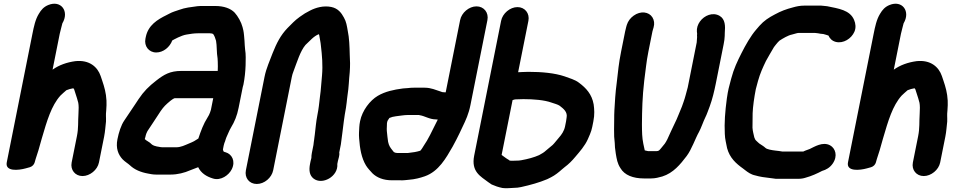

<svg xmlns="http://www.w3.org/2000/svg" viewBox="-20 -776 5176 1041"><path d="M318.2 -649.5C357.3 -715.1 310.5 -777 241.9 -748.9C217.1 -738.7 203.1 -722.7 190.3 -700.7C171.5 -670.3 163.6 -631.5 155.5 -591L16.7 104C6.3 156.1 82 147.2 118.7 137C137.3 131.8 148.6 130.7 158.7 120.4C168.5 110.3 168.5 100.7 173.1 86.5C185.7 47.9 190.3 35.1 206.2 -24C234.8 -121.7 258.4 -203 307.6 -257.7C317 -267.5 327.7 -275.7 339.8 -286.8C352.3 -291.8 362.3 -295 377.7 -297.5C379.7 -295.5 381.7 -292.4 382.1 -291.2C387.6 -275.3 392.6 -259.5 397.4 -243.6C399.5 -235.3 401.7 -227.6 404.3 -218.9C407.2 -203.7 406.9 -182.7 405.4 -159.3C402.3 -112.7 406.2 -83.7 397.1 -38L368.5 105C360.5 145 387.3 178.5 427.4 178.5C467.2 178.5 508.5 145.3 516.5 105L544.5 -35C550.5 -64.9 551.2 -89.1 554.6 -115.9C554.6 -116.2 554.7 -116.7 554.7 -117.1C555.6 -144.7 552.8 -148.5 556 -178.1C558.1 -197.3 557.5 -214.7 557.3 -230.8C555.2 -272.3 545.5 -305.4 534.5 -337.9L525.7 -363.9C509.2 -412.4 465.3 -452.8 388.1 -444.4C342.1 -438 300.4 -423.5 265 -398.3L303.9 -593C307.9 -613.2 315.3 -635 318.2 -649.5Z M1299.8 -317C1306.7 -351.7 1310.5 -389 1311.6 -422.1C1312.1 -448.5 1313.6 -482.5 1309 -507.4C1306.9 -519.2 1307.1 -538.6 1305.7 -554.4L1303.3 -582.6C1302 -594 1301.3 -603.3 1299.4 -611.1L1295 -629.1C1288.1 -656.1 1269.7 -688.3 1252.5 -707.3C1230.2 -730.7 1193.2 -743.5 1147.4 -743.5H1084.4C1074.1 -743.5 1062.1 -744 1050.4 -742.4C1015.9 -737.6 983.2 -734.6 951.8 -722.7C934 -716.6 915.6 -711.5 897.7 -701.8L882.4 -693.9C834.5 -670.3 783.2 -639.8 770.3 -575L768.5 -566C760.5 -526.2 786.8 -491.5 827.1 -491.5C865.7 -491.5 900.6 -520.5 914 -556.7C917.5 -559 922.6 -561.7 925.2 -562.9L945.2 -572.9C958.1 -578.8 976.9 -586.6 991.5 -588.7C1011.4 -592.1 1031.7 -595.5 1052.9 -595.5H1117.9C1121.2 -595.5 1124.3 -594.5 1127.7 -594.5C1128.7 -594.5 1131.1 -593.6 1135.4 -592C1143.3 -581.1 1146.6 -570.7 1151.4 -554.9C1156.4 -528.9 1154.1 -491 1159.7 -459.2L1160.7 -440.2C1161 -421.8 1161.7 -408.6 1160.5 -391.5H964.2C900.9 -391.5 868.7 -371.3 827.3 -339.2C786.9 -308 759.4 -280.6 731.2 -238.3L714.1 -212.4C694.1 -183.7 673.7 -151 654.5 -123.6C636.2 -97.5 623.9 -57.3 616.7 -21C606.9 28 621.2 62.4 644.3 87.4C657.2 100.9 674.8 110.9 685.1 120.8C709 143.6 743.4 158.3 783.9 165.3L800.2 168.3C807.6 169.7 816.4 170.5 825 170.5H906C942.5 170.5 980.9 160.8 1010.7 147.4C1023.2 142.8 1039.8 136.6 1054.5 130.5C1070 162 1097.8 180.7 1135.2 192C1177 205 1220.8 174 1236.7 141.5C1258.8 96.6 1236.1 59.4 1204.4 50C1199.2 48.4 1196 47.7 1192.8 46C1191.2 43.4 1189.3 38.4 1188.7 34.3L1192.9 12.9C1193.9 9.9 1195.3 5.3 1196.6 -0.6C1199 -6.4 1202.3 -14.1 1203.7 -21C1204.2 -23.6 1205.3 -26.8 1207.1 -30.6C1217.1 -51.1 1221.8 -66.6 1232.4 -84.3C1252.1 -116.5 1265.3 -149.1 1273.6 -191L1296.2 -304C1296.9 -307.7 1298.9 -312.5 1299.8 -317ZM768.1 -33C771 -47.8 776.5 -60.4 779.5 -65.1C796.6 -92.4 819.1 -123.3 836.8 -152L850.9 -173.6C868.4 -198.6 878 -207.8 904.3 -229.7C912 -235.2 917.7 -240.2 926.5 -243.5L1136.1 -243.5L1123.6 -180.8L1118.7 -165.8C1115.3 -156.5 1111.2 -148.2 1105.3 -139.1C1083.3 -104.9 1068.8 -65.2 1055.4 -24.9L1032.2 -10.5C1023.6 -5.8 1015.6 -2.6 1005.4 1.7C981.8 11.6 960.8 22.5 935.5 22.5H860.5C857.2 22.5 853.9 22.2 850.8 21.7L834.4 18.7C833.9 18.6 833 18.5 832.3 18.5C828.9 18.5 828.3 17.1 825.4 16.6C816 15.2 804 9.2 800 4.2C792.7 -4.9 773.1 -12.7 764.9 -22C765.3 -23.8 767.4 -29.4 768.1 -33Z M1679.4 10.4 1670.9 53C1669.1 62 1668.3 70.8 1668.3 80.5C1666.7 85.8 1665.3 91.3 1664.1 97L1661.1 112C1654.2 146.8 1657.7 174.2 1679.6 191.8C1726.5 229.3 1815.1 180.9 1808.9 113L1812.1 97C1814.5 85 1822.5 65.6 1819.3 51.1L1828.1 7C1828.1 6.8 1828.2 6.6 1828.2 6.3C1835 -39.6 1838 -74.6 1844.2 -118.7L1849.3 -154.3C1852 -167.8 1854.3 -181 1855.8 -191.8L1859.8 -221.8C1861.1 -231.8 1861.8 -243.7 1864.1 -258.5C1871.6 -305.1 1871.5 -341.1 1876.2 -384.3C1878.9 -420.5 1878.2 -446.9 1876.2 -480.9C1875.2 -525.1 1873.7 -570.1 1865.3 -609.6C1860.8 -635.2 1857.7 -658.3 1844.8 -680.5C1831.1 -706.3 1812.6 -730.8 1775.8 -738.3C1733.5 -746.8 1692.1 -734.6 1661.3 -718.8C1638.2 -706.8 1628.5 -701.5 1605.1 -684.5C1575.4 -663 1562 -646.6 1538.7 -623.8C1501.3 -584.9 1479.8 -542.4 1458.2 -488.2C1443.6 -447.6 1424 -408.3 1414.2 -359L1313.2 147C1305 188 1331.3 221.5 1372.3 221.5C1413.3 221.5 1453 187.9 1461.2 147L1562.2 -359C1564.2 -369 1566.9 -378.2 1570.7 -387.7C1590.9 -440.6 1607.8 -498.7 1636.2 -532.3C1661.1 -555.1 1680.7 -580.1 1708.9 -590.7C1709.7 -589.2 1710.7 -586.7 1710.9 -585C1713.6 -564.9 1718.3 -549.1 1720.1 -526.4C1726 -477.1 1730.8 -422.3 1726 -367.7C1721.5 -326.8 1720.8 -292 1714.7 -251.2C1710.2 -212.4 1708.4 -189.7 1700.8 -152C1693.7 -116.2 1690.8 -79.3 1686.8 -46.5C1684.8 -36 1684.7 -26 1683.1 -18C1681.4 -9.3 1681.1 -1.9 1679.4 10.4Z M2191.6 53.5H2134.3C2125 53.5 2124.5 52.3 2115.6 48.7L2107.2 38.2C2095.9 24 2088.7 14.4 2084.2 -7.3L2080.7 -33.8C2079.8 -42 2078.6 -53.6 2077.3 -66.4C2076.2 -82 2078.3 -90.5 2078.1 -108.4L2079.7 -116C2080.8 -121.9 2084.4 -125.8 2091.4 -136.5C2102.3 -141.1 2113.4 -144.2 2126.4 -145.6C2148.5 -148 2170.8 -152.5 2192.4 -152.5H2251.5C2252.3 -152.2 2253.5 -151.8 2254.5 -151.6C2284.3 -147.2 2307.7 -128.8 2344 -128.5C2346.1 -128.3 2349.6 -127.9 2353.6 -127.7L2343.5 -107.6C2321.5 -64.2 2302.2 -21 2276.7 15.4C2274.5 18.7 2266 34 2258.9 41.1C2239 47.4 2219.5 50.5 2191.6 53.5ZM2563.5 -741.5C2522.9 -741.5 2482.7 -707.2 2474.7 -667L2396.5 -275.5H2391C2387.3 -275.5 2382.7 -276.5 2378.2 -276.5L2365.8 -280.9C2343.3 -287.8 2317 -300.5 2283 -300.5H2223C2212.3 -300.5 2203.4 -300 2191.3 -298.4L2165.2 -296.5C2165.1 -296.5 2164.7 -296.4 2164.5 -296.4C2114.1 -289.8 2068.1 -279.8 2028.3 -256.4C1986.2 -231.7 1943.8 -177 1932.3 -119C1930 -107.7 1928.6 -97.4 1928 -87.1C1927.3 -66.3 1925.1 -50.4 1927.1 -25.7C1931.1 30 1939.8 80.3 1964.1 120.8C1973.4 136.2 1987.6 150.7 1999.2 163.5C2022.5 186.4 2058 201.5 2104.8 201.5H2148.3C2167.7 202.6 2182 199.9 2198.4 198.5C2227.9 196.4 2257.9 188.8 2283.6 179.7C2358.6 153.1 2398.1 81.5 2434 19.2L2455 -20.3C2466.4 -43.8 2477 -63.3 2487.7 -87.9C2505.3 -124.3 2521.2 -158.7 2530.6 -206L2622.7 -667C2630.7 -707.2 2604.1 -741.5 2563.5 -741.5Z M2783.4 -237.5C2794.5 -237.5 2804.3 -237.8 2818 -238.5C2874.1 -238.4 2930.7 -233.8 2969.1 -220.1C2984.7 -214.9 3005.2 -209.3 3014.6 -202.5C3036.2 -185.9 3058.1 -168.4 3052 -138C3050.7 -131.3 3050.4 -124.7 3049.1 -118L3043.5 -90C3038.7 -66 3024.5 -45.5 3010.8 -30.2C3000.5 -18.8 2986.5 0.4 2976.5 9.9C2966.3 19.5 2953.4 28.1 2939.5 40.8C2928.7 50.9 2918.9 56.2 2902.9 65.1C2875.6 77.4 2840.9 86.6 2806.5 92.7L2793.2 94.5C2770.8 94.7 2744.8 97.6 2741.2 93.2C2740.6 92.4 2739.5 91.4 2738.5 90.8C2724.3 83 2714.3 74.4 2699.7 64L2759.1 -233.2C2766.4 -235.7 2769.8 -237.5 2783.4 -237.5ZM2813 -385.5C2804.6 -385.5 2797.4 -385.2 2789.2 -384.4L2844.9 -663C2852.9 -703.2 2826.3 -737.5 2785.7 -737.5C2745.1 -737.5 2704.9 -703.2 2696.9 -663L2550.9 68C2533.4 155.9 2587.1 180.8 2626.9 211.4C2627 211.5 2627.2 211.6 2627.3 211.7L2644.9 223.7C2645.2 224 2645.9 224.3 2646.4 224.5C2662.2 231.7 2683.2 239.2 2704.4 243.3C2727.2 246.7 2748.8 242.5 2767.6 242.5C2779.6 242.5 2793 240.9 2805.3 238.2C2855.7 227 2903.3 213.9 2947.2 195.4C2947.5 195.3 2947.9 195.1 2948.2 194.9L2968.2 184.9C2988.8 174.4 3009.1 158.4 3026.6 142.6L3041.5 130.2C3063 114.5 3081.9 95.4 3099.8 73.7C3121.7 47.7 3151.4 15 3167.6 -22.2L3178.8 -48.2C3184.3 -61.3 3188.4 -74.4 3191.1 -88L3197.1 -118C3204.7 -156.1 3202.3 -183.5 3198.7 -210.2C3189.1 -265 3157.7 -298.9 3119.2 -327.4C3096.7 -344.8 3067.9 -351.7 3041.2 -361.9C2987.1 -380.1 2917.8 -386.5 2844.2 -386.5C2832.9 -386.5 2822.2 -385.5 2813 -385.5Z M3415.4 -691C3397.5 -678.1 3385 -661.3 3378.6 -641.3L3375.3 -630C3372.7 -620.2 3370.7 -612.2 3369.3 -605L3347.5 -496C3334.1 -429 3331.8 -394.4 3323.8 -327.1C3316.5 -274.6 3313.6 -220.3 3311.2 -178.3C3309.3 -147.3 3310.6 -104 3309.4 -73.9C3308.8 -41.7 3310.3 -26.4 3313.1 -0.6L3314.3 23.3C3315.4 35.5 3316.9 46.3 3318.8 57.4C3323.9 86.5 3326.9 109.9 3344.2 136C3366 173.1 3411.6 191.5 3471.8 191.5H3509.8C3532.7 191.5 3553.1 185.9 3570.7 180.9C3630.9 162.1 3668.9 114.8 3702.9 70.1C3730.7 33 3749.1 -23.8 3769.9 -60.7C3780.5 -79.5 3794.6 -120.8 3803.6 -138.3C3814.2 -159.3 3819.5 -178.1 3828.2 -199.7C3842.3 -238.2 3852.6 -281.3 3861 -323L3903.5 -536C3906.8 -552.7 3909 -567.6 3909.3 -581.2L3909.7 -597.8C3912.9 -634.5 3912.7 -672 3881.5 -690.1C3844.7 -711.5 3798.7 -692.6 3774.8 -659.2C3763.2 -643.1 3756.7 -623.3 3758.5 -603.5C3758.9 -598.6 3760.1 -594 3759.7 -592C3758.5 -586.3 3759.3 -582.5 3759.6 -575.7L3758.5 -560.5C3758.1 -555.4 3757.8 -550.8 3757.5 -546.1L3708.9 -302.5C3701.6 -276.5 3695 -247.5 3686.4 -224L3677.4 -198.5C3666.2 -173.5 3651.3 -131.7 3638.6 -107.8C3626.7 -84.5 3610.1 -45.9 3598.1 -20.5C3587.3 0.6 3582.4 6.4 3568 23.1C3556 36.9 3553.8 43.5 3539.3 43.5H3494.3C3491 42.9 3482.7 41 3475.8 39.3C3473.1 29.2 3470.4 16.6 3468 3.4C3461 -31.4 3460.9 -59.4 3460.5 -101.5C3461.1 -180 3462.7 -248.9 3472.9 -337.9C3482.2 -404 3483.4 -435.5 3495.5 -496L3517.3 -605C3517.8 -607.6 3518.8 -611.2 3520.5 -616.7L3523.8 -627.9C3529.4 -647.9 3527 -666.3 3517.3 -682C3498.3 -712.3 3453.4 -718.6 3415.4 -691Z M4610.9 -667.6C4588.5 -722.1 4525.8 -729.5 4464.6 -742.3C4464.4 -742.3 4463.8 -742.4 4463.5 -742.4L4444.1 -744.4C4434.7 -745.8 4425.4 -746.2 4413.4 -745.5H4339.8C4318.1 -745.5 4297.5 -741.2 4279.5 -736C4242.6 -726.5 4214.5 -716 4180.9 -697.7C4148 -680.4 4123.1 -664.6 4097.6 -636L4079.4 -614.9C4050.5 -581.6 4021.8 -530.7 4000.6 -488.6C3977.9 -443.6 3958.7 -404.1 3944.2 -348.8C3932.8 -306.2 3927.3 -288 3920.9 -242.2C3911.2 -170.2 3906.8 -110.3 3909.8 -50.1C3910.5 -20.7 3918.4 4.5 3922 26.3C3922.1 26.5 3922.2 27 3922.2 27.3C3936.6 80.2 3970.1 110.3 4009.6 138.5L4019.8 146.4C4034.3 157.6 4051.4 170.5 4075.2 175.2C4098.4 182.1 4127.8 186.6 4155.8 189.4L4170.7 191.3C4180 193.3 4190.5 194.2 4204.8 193.5H4307.4C4322.4 193.5 4335.5 191.7 4349.5 186.9C4379 179.1 4412.7 163.7 4437.3 150.7C4458.9 144.7 4479.4 133 4494.4 111.6C4524.4 68.7 4508.5 27.5 4481.1 12.3C4440.7 -10.1 4394.5 20.7 4370.1 31.8C4361.2 35.9 4349.9 38.3 4335.4 45.5H4221.2C4215.1 44.3 4208.7 43.2 4202.9 42.6L4185.3 40.6C4164 38.2 4138.2 33.5 4130.6 26.2C4119.4 15.6 4108.2 10.3 4097.2 2.4C4091.9 -1.3 4087.7 -6.6 4079.3 -14C4075 -17.8 4073.4 -21.8 4069.6 -31.5C4066 -49.6 4061.1 -63.4 4059.9 -83.7C4059.9 -110.8 4060.2 -133 4060.7 -162.1C4061.8 -196.7 4069.4 -249.5 4077.9 -292.7C4080.9 -304.4 4085.1 -320.1 4089.8 -337C4101.7 -379.3 4115.5 -409 4132.9 -445.4C4142.3 -463.7 4165.8 -502.1 4176.3 -520.7L4186.2 -533.5C4194.8 -543.8 4199.6 -550 4206.2 -555.6C4225.5 -568.1 4253.1 -584.7 4274 -588.7C4286.3 -591.1 4300.7 -597.5 4310.3 -597.5H4390.3C4392.6 -597.5 4394.8 -597.8 4397 -597.6L4415 -595.6C4422.5 -594.1 4433.4 -591.8 4444.1 -591.5C4452.3 -588.8 4464.2 -586.4 4471.8 -583.2C4478.8 -567.6 4490.9 -554.1 4511.7 -548.8C4552.1 -538.6 4596 -566.2 4612.4 -603.7C4622 -625.6 4619 -648.5 4610.9 -667.6Z M4879.2 -649.5C4918.3 -715.1 4871.5 -777 4802.9 -748.9C4778.1 -738.7 4764.1 -722.7 4751.3 -700.7C4732.5 -670.3 4724.6 -631.5 4716.5 -591L4577.7 104C4567.3 156.1 4643 147.2 4679.7 137C4698.3 131.8 4709.6 130.7 4719.7 120.4C4729.5 110.3 4729.5 100.7 4734.1 86.5C4746.7 47.9 4751.3 35.1 4767.2 -24C4795.8 -121.7 4819.4 -203 4868.6 -257.7C4878 -267.5 4888.7 -275.7 4900.8 -286.8C4913.3 -291.8 4923.3 -295 4938.7 -297.5C4940.7 -295.5 4942.7 -292.4 4943.1 -291.2C4948.6 -275.3 4953.6 -259.5 4958.4 -243.6C4960.5 -235.3 4962.7 -227.6 4965.3 -218.9C4968.2 -203.7 4967.9 -182.7 4966.4 -159.3C4963.3 -112.7 4967.2 -83.7 4958.1 -38L4929.5 105C4921.5 145 4948.3 178.5 4988.4 178.5C5028.2 178.5 5069.5 145.3 5077.5 105L5105.5 -35C5111.5 -64.9 5112.2 -89.1 5115.6 -115.9C5115.6 -116.2 5115.7 -116.7 5115.7 -117.1C5116.6 -144.7 5113.8 -148.5 5117 -178.1C5119.1 -197.3 5118.5 -214.7 5118.3 -230.8C5116.2 -272.3 5106.5 -305.4 5095.5 -337.9L5086.7 -363.9C5070.2 -412.4 5026.3 -452.8 4949.1 -444.4C4903.1 -438 4861.4 -423.5 4826 -398.3L4864.9 -593C4868.9 -613.2 4876.3 -635 4879.2 -649.5Z"/></svg>

Font: Smoothie
Style: SeBdIt
Weight: 600
Foundry: Cannot Into Space Fonts
Version: Version 0.8